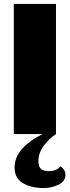

<svg xmlns="http://www.w3.org/2000/svg" viewBox="-20 -680 354 974"><path d="M312 206Q312 240 276.5 257Q241 274 202 274Q138 274 96 249Q54 224 54 171Q54 116 94 73Q134 30 197 0H50V-660H264V0Q224 28 199.5 62.5Q175 97 175 136Q175 166 188 177Q201 188 231 188Q247 188 263 181.5Q279 175 286 163Q298 172 305 182Q312 192 312 206Z"/></svg>

Font: Sansita ExtraBold
Style: Regular
Weight: 800
Designer: Pablo Cosgaya
Foundry: Omnibus-Type
Version: Version 1.006